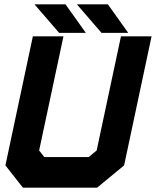

<svg xmlns="http://www.w3.org/2000/svg" viewBox="-20 -868 721 888"><path d="M86 0 5 -103 132 -700H273.5L161 -172L185 -141.5H390L427 -172L539.5 -700H681L554 -103L429 0ZM135.5 -71H409.5L490.5 -135.5L595.5 -629.5L490.5 -135.5L409.5 -71H135.5L82.5 -136.5L187.5 -629.5L82.5 -136.5ZM573 -716H449.5L335.5 -848H479ZM485 -750 438.5 -813H439L485.5 -750ZM377 -716H253.5L139.5 -848H283ZM289 -750 242.5 -813H243L289.5 -750Z"/></svg>

Font: Tourney Black
Style: Italic
Weight: 900
Italic angle: -12°
Version: Version 1.015